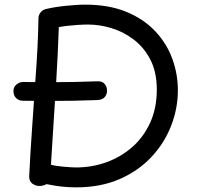

<svg xmlns="http://www.w3.org/2000/svg" viewBox="-20 -784 853 829"><path d="M80 -349Q61 -349 49.5 -360.5Q38 -372 38 -391Q38 -408 51 -419Q64 -430 80 -430Q129 -429 185 -429Q241 -429 297 -430Q353 -431 401 -433Q421 -434 431.5 -422Q442 -410 442 -393Q442 -375 431.5 -364Q421 -353 401 -352Q352 -350 296.5 -349Q241 -348 185 -348Q129 -348 80 -349ZM106 -22Q111 -126 118.5 -230.5Q126 -335 133 -440Q138 -506 141.5 -572Q145 -638 146 -704Q146 -718 154.5 -729.5Q163 -741 178 -745Q200 -750 222 -753.5Q244 -757 265.5 -759Q287 -761 307.5 -762.5Q328 -764 347 -764Q449 -764 524 -733.5Q599 -703 649 -650.5Q699 -598 723.5 -531.5Q748 -465 748 -394Q748 -317 719.5 -242.5Q691 -168 635 -107.5Q579 -47 497 -11Q415 25 308 25Q277 25 245.5 21.5Q214 18 181 11Q174 15 166 17Q158 19 150 19Q134 19 120 9Q106 -1 106 -22ZM200 -73Q209 -70 222.5 -68Q236 -66 252 -64.5Q268 -63 283 -62Q298 -61 308 -61Q377 -61 439.5 -83.5Q502 -106 551 -149Q600 -192 628.5 -254.5Q657 -317 657 -397Q657 -472 630 -525Q603 -578 559 -612Q515 -646 463 -662Q411 -678 361 -678Q340 -678 316.5 -676.5Q293 -675 271.5 -672.5Q250 -670 234 -667Q232 -606 229 -547Q226 -488 222.5 -429Q219 -370 215 -311Q211 -252 207.5 -193Q204 -134 200 -73Z"/></svg>

Font: Playpen Sans Deva
Style: Regular
Weight: 400
Designer: Pooja Saxena, Gunjan Panchal, Laura Meseguer, Veronika Burian, José Scaglione
Foundry: TypeTogether
Version: Version 2.000